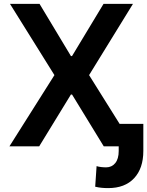

<svg xmlns="http://www.w3.org/2000/svg" viewBox="-20 -747 752 980"><path d="M662.3 0H509.6L347.7 -264.6H342L180 0H28.1L257.8 -363.6L30.9 -727.3H181.8L342 -460.9H347.7L508.5 -727.3H658.7L434.7 -363.6ZM532.3 213.1Q514.6 213.1 499.1 211.6Q483.7 210.2 465.9 206L473 100.9Q482.2 104 495.9 105.6Q509.6 107.2 521.7 107.2Q550.4 107.2 568.2 85.6Q585.9 63.9 585.9 23.4V-114.7H711.6V23.4Q711.6 112.2 664.6 162.6Q617.5 213.1 532.3 213.1Z"/></svg>

Font: Linik Sans SemiBold
Style: Regular
Weight: 600
Designer: Rasmus Andersson (font), Cristiano Sobral (main changes)
Foundry: rsms
Version: Version 3.018;June 1, 2022;FontCreator 14.0.0.2814 64-bit; t